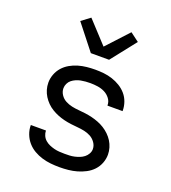

<svg xmlns="http://www.w3.org/2000/svg" viewBox="-141 -878 882 990"><g transform="rotate(20 300.0 -382.5)"><path d="M299 8Q274 8 250 5.5Q226 3 202.5 -4Q179 -11 157.5 -23.5Q136 -36 120 -54.5Q104 -73 95 -96.5Q86 -120 86 -144V-146H169Q169 -132 175 -118.5Q181 -105 192 -95.5Q203 -86 216 -80.5Q229 -75 242.5 -71.5Q256 -68 270.5 -67Q285 -66 299 -66Q313 -66 326.5 -66.5Q340 -67 353.5 -70Q367 -73 380 -78Q393 -83 404 -91.5Q415 -100 422 -112.5Q429 -125 429 -138Q429 -157 417.5 -173.5Q406 -190 389.5 -199Q373 -208 354 -212Q335 -216 316 -217.5Q297 -219 278 -221.5Q259 -224 240.5 -228.5Q222 -233 204.5 -240Q187 -247 170.5 -257Q154 -267 140.5 -280.5Q127 -294 117 -310Q107 -326 101.5 -344.5Q96 -363 96 -383Q96 -406 104.5 -428.5Q113 -451 128.5 -468.5Q144 -486 165 -498Q186 -510 208.5 -516.5Q231 -523 254.5 -525.5Q278 -528 301 -528Q325 -528 348.5 -525.5Q372 -523 395 -515.5Q418 -508 438.5 -495.5Q459 -483 474.5 -465Q490 -447 498 -424Q506 -401 506 -378V-375H423V-376Q423 -397 410.5 -413.5Q398 -430 380 -439Q362 -448 341.5 -451Q321 -454 301 -454Q288 -454 275 -453Q262 -452 249 -449.5Q236 -447 223.5 -441.5Q211 -436 201 -428Q191 -420 185 -407.5Q179 -395 179 -382Q179 -363 190 -346.5Q201 -330 218 -321Q235 -312 253.5 -308Q272 -304 291 -302.5Q310 -301 329 -298.5Q348 -296 366.5 -291.5Q385 -287 403 -280Q421 -273 437 -263Q453 -253 467 -239.5Q481 -226 491 -210Q501 -194 506.5 -175.5Q512 -157 512 -138Q512 -114 503 -91Q494 -68 477.5 -50.5Q461 -33 439 -21.5Q417 -10 394 -3.5Q371 3 347 5.5Q323 8 299 8ZM250 -600 142 -737 190 -773 300 -654 410 -773 458 -737 350 -600Z"/></g></svg>

Font: Nova
Style: Regular
Weight: 400
Monospace: yes
Designer: Belleve Invis
Foundry: Belleve Invis
Version: Version 24.1.4; ttfautohint (v1.8.4)